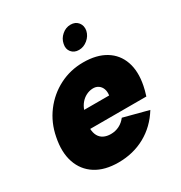

<svg xmlns="http://www.w3.org/2000/svg" viewBox="-167 -818 890 945"><g transform="rotate(-30 278.5 -346.0)"><path d="M235 7Q157 7 106 -25.5Q55 -58 35 -117Q15 -176 31 -255Q45 -329 88 -386Q131 -443 193.5 -475Q256 -507 329 -507Q405 -507 455 -476.5Q505 -446 524.5 -390Q544 -334 529 -259Q527 -248 523.5 -235Q520 -222 515 -206H196Q197 -183 206 -166.5Q215 -150 232 -141.5Q249 -133 272 -133Q298 -133 320 -144Q342 -155 358 -176L499 -139Q455 -68 387 -30.5Q319 7 235 7ZM359 -302Q362 -323 356 -339Q350 -355 336.5 -364Q323 -373 304 -372Q285 -371 267.5 -362Q250 -353 237 -337.5Q224 -322 217 -302ZM343 -570Q316 -570 301 -588.5Q286 -607 292 -634Q297 -661 319 -680Q341 -699 368 -699Q396 -699 411 -680Q426 -661 421 -634Q415 -607 392.5 -588.5Q370 -570 343 -570Z"/></g></svg>

Font: Albert Sans Black
Style: Italic
Weight: 900
Italic angle: -11.25°
Designer: Andreas Rasmussen
Foundry: a.Foundry
Version: Version 1.025